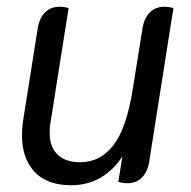

<svg xmlns="http://www.w3.org/2000/svg" viewBox="-20 -536 566 568"><path d="M45 -136Q45 -156 48 -177L92 -455Q97 -483 113.5 -499.5Q130 -516 156 -516Q171 -516 183 -512L129 -171Q127 -161 127 -143Q127 -101 150.5 -78.5Q174 -56 217 -56Q277 -56 316 -107Q355 -158 373 -274L402 -455Q407 -483 423.5 -499.5Q440 -516 466 -516Q481 -516 493 -512L421 -55Q416 -27 399.5 -10.5Q383 6 357 6Q342 6 330 2L342 -73Q317 -34 278.5 -11Q240 12 190 12Q119 12 82 -28Q45 -68 45 -136Z"/></svg>

Font: Thasadith
Style: Bold Italic
Weight: 700
Italic angle: -9°
Designer: Cadson Demak Co.,Ltd.
Foundry: Cadson Demak Co.,Ltd.
Version: Version 1.000; ttfautohint (v1.6)